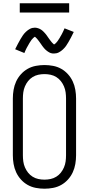

<svg xmlns="http://www.w3.org/2000/svg" viewBox="-20 -1138 540 1166"><path d="M250 8Q224 8 197.5 3Q171 -2 148 -15Q125 -28 107 -48Q89 -68 78 -92Q67 -116 62.5 -142.5Q58 -169 58 -195V-540Q58 -566 62.5 -592.5Q67 -619 78 -643Q89 -667 107 -687Q125 -707 148 -720Q171 -733 197.5 -738Q224 -743 250 -743Q276 -743 302.5 -738Q329 -733 352 -720Q375 -707 393 -687Q411 -667 422 -643Q433 -619 437.5 -592.5Q442 -566 442 -540V-195Q442 -169 437.5 -142.5Q433 -116 422 -92Q411 -68 393 -48Q375 -28 352 -15Q329 -2 302.5 3Q276 8 250 8ZM250 -47Q269 -47 287.5 -51Q306 -55 322 -65Q338 -75 349.5 -89.5Q361 -104 368.5 -121.5Q376 -139 378.5 -157.5Q381 -176 381 -195V-540Q381 -559 378.5 -577.5Q376 -596 368.5 -613.5Q361 -631 349.5 -645.5Q338 -660 322 -670Q306 -680 287.5 -684Q269 -688 250 -688Q231 -688 212.5 -684Q194 -680 178 -670Q162 -660 150.5 -645.5Q139 -631 131.5 -613.5Q124 -596 121.5 -577.5Q119 -559 119 -540V-195Q119 -176 121.5 -157.5Q124 -139 131.5 -121.5Q139 -104 150.5 -89.5Q162 -75 178 -65Q194 -55 212.5 -51Q231 -47 250 -47ZM308 -813Q303 -813 298 -813.5Q293 -814 288.5 -815.5Q284 -817 279.5 -819.5Q275 -822 270.5 -825Q266 -828 262.5 -831Q259 -834 255 -837.5Q251 -841 248 -845Q245 -849 241.5 -853Q238 -857 235.5 -861Q233 -865 230 -869Q227 -873 224 -877.5Q221 -882 217.5 -886.5Q214 -891 211 -895Q208 -899 205 -902.5Q202 -906 197.5 -910Q193 -914 192 -915Q191 -914 187.5 -912Q184 -910 181.5 -907Q179 -904 176 -901Q173 -898 171.5 -896Q170 -894 168.5 -891.5Q167 -889 165.5 -887Q164 -885 162.5 -882.5Q161 -880 159 -877Q157 -874 155.5 -871Q154 -868 152 -864.5Q150 -861 148 -857.5Q146 -854 144 -850.5Q142 -847 140 -843Q138 -839 136 -834.5Q134 -830 132 -825.5Q130 -821 128 -816L72 -839Q81 -857 89 -872.5Q97 -888 104.5 -900.5Q112 -913 119 -923.5Q126 -934 137.5 -945Q149 -956 162.5 -963Q176 -970 192 -970Q197 -970 202 -969Q207 -968 211.5 -966.5Q216 -965 220.5 -963Q225 -961 229.5 -958Q234 -955 237.5 -952Q241 -949 245 -945Q249 -941 252 -937.5Q255 -934 258.5 -930Q262 -926 264.5 -922Q267 -918 270 -914Q273 -910 276 -905.5Q279 -901 282.5 -896.5Q286 -892 289 -888Q292 -884 295 -880.5Q298 -877 302 -873.5Q306 -870 308 -868Q309 -868 312.5 -870.5Q316 -873 318.5 -875.5Q321 -878 324 -881.5Q327 -885 328.5 -887Q330 -889 331.5 -891Q333 -893 334.5 -895.5Q336 -898 337.5 -900.5Q339 -903 341 -905.5Q343 -908 344.5 -911.5Q346 -915 348 -918Q350 -921 352 -924.5Q354 -928 356 -932Q358 -936 360 -940Q362 -944 364 -948Q366 -952 368 -957Q370 -962 372 -966L428 -944Q419 -925 411 -910Q403 -895 395.5 -882Q388 -869 381 -859Q374 -849 362.5 -838Q351 -827 337.5 -820Q324 -813 308 -813ZM100 -1062V-1118H400V-1062Z"/></svg>

Font: Iosevka Curly Light
Style: Regular
Weight: 300
Monospace: yes
Designer: Belleve Invis
Foundry: Belleve Invis
Version: Version 22.1.2; ttfautohint (v1.8.4)